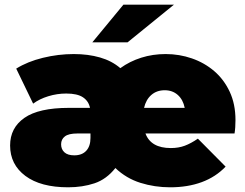

<svg xmlns="http://www.w3.org/2000/svg" viewBox="-20 -787 1043 817"><path d="M365 -219H309Q272 -219 256 -206.5Q240 -194 240 -173Q240 -152 254 -139Q268 -126 296 -126Q329 -126 347 -145.5Q365 -165 365 -200ZM766 -328Q759 -363 736.5 -383Q714 -403 681 -403Q647 -403 624 -383Q601 -363 593 -328ZM270 10Q153 10 88 -38.5Q23 -87 23 -168Q23 -243 84 -285.5Q145 -328 273 -328H363Q357 -357 333 -373Q309 -389 262 -389Q223 -389 185.5 -377.5Q148 -366 121 -346L49 -495Q97 -525 162.5 -541Q228 -557 294 -557Q355 -557 405.5 -542.5Q456 -528 492 -497Q532 -526 581 -541.5Q630 -557 685 -557Q743 -557 796.5 -538.5Q850 -520 891.5 -484.5Q933 -449 957.5 -396.5Q982 -344 982 -276Q982 -260 981 -245.5Q980 -231 978 -219H599Q622 -157 707 -157Q740 -157 766.5 -167Q793 -177 822 -197L940 -78Q898 -34 838.5 -12Q779 10 704 10Q638 10 577.5 -9Q517 -28 471 -72Q433 -24 382 -7Q331 10 270 10ZM373 -607 505 -767H720L523 -607Z"/></svg>

Font: Montserrat-Alt1 Black
Style: Regular
Weight: 900
Designer: Differentunic
Foundry: Differentunic
Version: Version 7.222